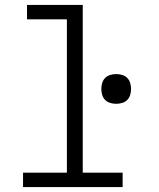

<svg xmlns="http://www.w3.org/2000/svg" viewBox="-20 -755 640 775"><path d="M73 0V-58H250V-677H89V-735H314V-58H475V0ZM449 -336Q437 -336 425 -339.5Q413 -343 404.5 -351.5Q396 -360 392.5 -372Q389 -384 389 -396Q389 -408 392.5 -420Q396 -432 404.5 -440.5Q413 -449 425 -452.5Q437 -456 449 -456Q461 -456 473 -452.5Q485 -449 493.5 -440.5Q502 -432 505.5 -420Q509 -408 509 -396Q509 -384 505.5 -372Q502 -360 493.5 -351.5Q485 -343 473 -339.5Q461 -336 449 -336Z"/></svg>

Font: Iosevka Curly Slab LtEx
Style: Regular
Weight: 300
Width: 7
Monospace: yes
Designer: Belleve Invis
Foundry: Belleve Invis
Version: Version 11.1.0; ttfautohint (v1.8.3)